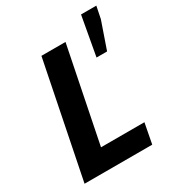

<svg xmlns="http://www.w3.org/2000/svg" viewBox="-175 -839 868 946"><g transform="rotate(-30 258.5 -365.5)"><path d="M159 -652H296L188 -115H435L413 0H28ZM390 -509 430 -731H517L503 -662L450 -509Z"/></g></svg>

Font: mr_Source Sans Pro
Style: Bold Italic
Weight: 700
Italic angle: -11°
Designer: Paul D. Hunt
Foundry: Adobe Systems Incorporated
Version: Version 1.036;July 10, 2024;FontCreator 11.5.0.2430 64-bit